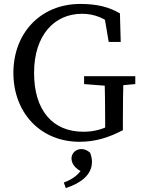

<svg xmlns="http://www.w3.org/2000/svg" viewBox="-20 -705 722 975"><path d="M384 15C467 15 535 -8 604 -44V-88C604 -166 605 -243 607 -318H511C513 -242 514 -164 514 -88V-30L559 -77C502 -49 460 -36 403 -36C247 -36 153 -145 153 -335C153 -526 256 -635 396 -635C460 -635 515 -613 569 -563V-620L507 -640L532 -492H593L589 -637C533 -670 471 -685 388 -685C185 -685 48 -536 48 -335C48 -134 184 15 384 15ZM407 -278 537 -268H557L667 -278V-318H407V-278ZM447 117C447 104 445 92 438 71C424 58 409 52 393 52C366 52 343 72 343 100C343 133 375 163 412 172L408 132C384 181 353 203 304 222L314 250C384 227 447 187 447 117Z"/></svg>

Font: Source Serif Variable
Style: Regular
Weight: 389
Designer: Frank Grießhammer
Foundry: Adobe Systems Incorporated
Version: Version 3.001;hotconv 1.0.111;makeotfexe 2.5.65597